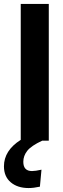

<svg xmlns="http://www.w3.org/2000/svg" viewBox="-52 -712 320 972"><path d="M195 -692V0H162Q106 26 86 51.5Q66 77 66 107Q66 154 110 154Q127 154 158 147L150 233Q118 240 93 240Q37 240 2.5 211Q-32 182 -32 130Q-32 50 53 -4V-692Z"/></svg>

Font: Fira Sans Extra Condensed SemiBold
Style: Regular
Weight: 600
Width: 1
Designer: Carrois Corporate & Edenspiekermann AG
Foundry: Carrois Corporate GbR & Edenspiekermann AG
Version: Version 4.203